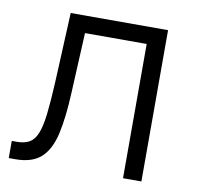

<svg xmlns="http://www.w3.org/2000/svg" viewBox="-66 -610 697 678"><g transform="rotate(10 282.5 -271.0)"><path d="M7.8 0V-61.5H24.9Q52.7 -61.5 70.3 -71.3Q87.9 -81.1 98.1 -106Q108.4 -130.9 113.8 -175.3Q119.1 -219.7 122.6 -288.6L134.3 -542.5H483.4V0H417.5V-481.4H196.3L186 -267.6Q182.1 -177.2 168.7 -117.7Q155.3 -58.1 123.3 -29.1Q91.3 0 31.2 0Z"/></g></svg>

Font: Inter 16pt Light
Style: Regular
Weight: 300
Version: Version 4.001;git-66647c0bb